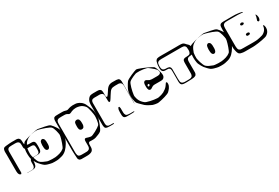

<svg xmlns="http://www.w3.org/2000/svg" viewBox="65 -1756 4603 3168"><g transform="rotate(-30 2366.0 -171.5)"><path d="M959 -262Q960 -240 956.5 -205Q953 -170 944 -145Q934 -123 919 -97Q904 -71 886 -48Q870 -27 851.5 -8Q833 11 810 25Q788 41 753 50Q718 59 695 64Q684 67 662.5 68Q641 69 616.5 69Q592 69 570.5 67Q549 65 538 61Q516 56 490 48.5Q464 41 441 28Q419 12 395.5 -12.5Q372 -37 354 -59Q344 -73 334.5 -88.5Q325 -104 317 -120Q316 -114 316 -107Q315 -91 313 -75.5Q311 -60 306 -45Q304 -38 300 -30Q296 -22 291 -17Q278 -4 258 -1Q239 3 219.5 3Q200 3 181 3Q171 3 161 3.5Q151 4 141 3Q136 2 125 2Q124 1 123 1.5Q122 2 122 1Q122 0 126 0Q130 0 131 0H155Q172 0 189 0Q206 0 222 -1Q230 -2 239 -4Q248 -6 255 -11Q262 -16 266.5 -24Q271 -32 273 -39Q279 -58 278 -79Q277 -100 278 -119Q279 -126 280 -132Q281 -138 283 -145Q283 -147 283.5 -149.5Q284 -152 285 -153Q286 -155 288 -156.5Q290 -158 291 -159Q294 -164 297 -167Q290 -191 287.5 -220.5Q285 -250 285 -268Q284 -286 286 -313Q288 -340 293 -363Q292 -364 291 -366Q290 -368 289 -369Q288 -371 286 -373Q284 -375 283 -377Q279 -385 278.5 -395.5Q278 -406 278 -414Q278 -428 278 -442.5Q278 -457 276 -471L273 -484Q272 -487 270.5 -489.5Q269 -492 267 -494Q266 -496 264.5 -499Q263 -502 261 -503Q258 -506 254 -508Q250 -510 247 -512Q242 -515 235 -516.5Q228 -518 221 -519Q209 -521 196 -520.5Q183 -520 171 -520Q154 -520 136.5 -520Q119 -520 102 -518Q95 -518 86.5 -516.5Q78 -515 72 -511Q70 -510 67 -507Q64 -504 62 -502L55 -496Q54 -494 53 -490Q52 -486 50 -483Q45 -468 45 -450.5Q45 -433 45 -417V-110Q45 -99 45.5 -87.5Q46 -76 45 -65Q44 -61 44.5 -56.5Q45 -52 44 -49Q43 -45 40 -41.5Q37 -38 35 -35Q34 -34 34 -32.5Q34 -31 32 -31Q31 -30 27 -32Q23 -34 21 -34Q19 -36 16 -36.5Q13 -37 11 -38Q8 -40 3.5 -45.5Q-1 -51 -3 -55Q-10 -67 -12 -82Q-14 -97 -15 -110V-425Q-15 -446 -16 -467.5Q-17 -489 -13 -510Q-11 -518 -8.5 -526.5Q-6 -535 -1 -541Q1 -543 3.5 -544.5Q6 -546 7 -547L16 -554Q18 -555 21.5 -555Q25 -555 27 -556Q38 -559 49.5 -560Q61 -561 72 -562Q85 -563 98 -564.5Q111 -566 124 -567Q144 -569 165 -568.5Q186 -568 206 -568Q222 -568 239.5 -568.5Q257 -569 273 -564Q277 -563 283 -560.5Q289 -558 292 -555Q296 -553 300 -546Q302 -544 304 -541.5Q306 -539 307 -537Q309 -534 309.5 -530.5Q310 -527 311 -523Q317 -504 316 -484Q315 -464 319 -444Q321 -437 323 -432V-433Q328 -441 333.5 -448Q339 -455 345 -462Q354 -471 385 -482.5Q416 -494 457 -505Q498 -516 539 -525Q580 -534 611 -537.5Q642 -541 651 -537Q662 -534 691.5 -529Q721 -524 755.5 -517.5Q790 -511 819.5 -502Q849 -493 860 -482Q875 -468 893 -444.5Q911 -421 926 -397.5Q941 -374 948 -359Q955 -337 957 -311Q959 -285 959 -262ZM504 -259Q503 -249 502 -239.5Q501 -230 499 -220Q498 -215 495.5 -208.5Q493 -202 490 -198Q487 -195 484 -190.5Q481 -186 477 -184Q470 -179 461.5 -177Q453 -175 445 -173Q430 -172 415 -172Q400 -172 386 -172Q378 -172 368.5 -171.5Q359 -171 351 -168Q346 -166 342 -164Q352 -134 364 -105Q376 -76 388 -64Q411 -42 442.5 -27.5Q474 -13 496 -5Q507 2 535.5 5.5Q564 9 598 10Q632 11 660.5 9Q689 7 700 3Q723 -1 746.5 -8Q770 -15 792 -26Q814 -38 830 -51Q839 -60 849.5 -83Q860 -106 870.5 -135.5Q881 -165 889.5 -194Q898 -223 903 -246Q908 -269 907 -278Q906 -289 902 -311.5Q898 -334 891 -360Q884 -386 874.5 -408.5Q865 -431 854 -442Q845 -451 821.5 -462.5Q798 -474 767 -485.5Q736 -497 705 -506.5Q674 -516 650.5 -522.5Q627 -529 618 -529Q602 -530 585.5 -528.5Q569 -527 552 -525Q530 -522 501 -515.5Q472 -509 447 -495Q432 -487 418.5 -477.5Q405 -468 392 -456Q382 -446 372.5 -432Q363 -418 356 -403Q361 -401 369 -400Q388 -396 407.5 -397.5Q427 -399 446 -397Q454 -396 463 -395Q472 -394 479 -389Q491 -382 496.5 -369.5Q502 -357 503 -344Q505 -324 505 -303Q505 -282 504 -259ZM655 -324Q660 -311 660.5 -297Q661 -283 661 -269Q662 -254 661.5 -238.5Q661 -223 658 -208Q656 -200 653 -190.5Q650 -181 644 -174Q641 -171 635.5 -167.5Q630 -164 627 -162Q625 -161 621.5 -161.5Q618 -162 615 -162Q614 -162 611 -161.5Q608 -161 606 -161Q605 -162 603 -163.5Q601 -165 599 -166L589 -172Q586 -175 583.5 -180.5Q581 -186 579 -190Q575 -198 574 -207.5Q573 -217 572 -225Q570 -246 570 -267.5Q570 -289 574 -309Q576 -320 579 -330Q582 -340 592 -349Q596 -351 600.5 -354.5Q605 -358 609 -359L617 -358Q620 -358 623.5 -358Q627 -358 629 -357Q631 -356 632.5 -354.5Q634 -353 635 -352Q638 -350 641 -347.5Q644 -345 646 -343Q649 -339 651.5 -333.5Q654 -328 655 -324ZM325 -241Q326 -220 339 -174Q358 -175 376 -175Q394 -175 412 -176Q420 -177 426 -178Q432 -179 439 -182L447 -185Q449 -187 450.5 -189.5Q452 -192 453 -194Q459 -200 460 -203Q462 -206 462 -209.5Q462 -213 463 -216Q467 -231 466.5 -246.5Q466 -262 466 -277Q466 -288 465.5 -298.5Q465 -309 461 -319Q460 -321 460 -324.5Q460 -328 458 -330Q457 -332 454 -334Q451 -336 449 -338Q448 -339 446 -341Q444 -343 442 -344Q435 -348 426 -348.5Q417 -349 409 -350Q390 -351 371.5 -350Q353 -349 334 -350Q332 -345 331 -341Q327 -319 326 -291.5Q325 -264 325 -241ZM618 -311Q620 -311 620 -310Q620 -311 617 -313.5Q614 -316 614 -316Q611 -316 614 -313Q616 -313 618 -311Z M1588 -351Q1592 -340 1594.5 -318Q1597 -296 1597.5 -271Q1598 -246 1597.5 -223.5Q1597 -201 1595 -189Q1592 -178 1583 -150.5Q1574 -123 1561.5 -90.5Q1549 -58 1535.5 -30.5Q1522 -3 1511 8Q1489 28 1454 40.5Q1419 53 1396 62Q1374 68 1351 69Q1328 70 1305 69Q1300 68 1295 68Q1290 68 1285 68Q1284 68 1281.5 67.5Q1279 67 1277 68Q1274 69 1271 71Q1268 73 1266 75Q1265 76 1262.5 76.5Q1260 77 1259 79Q1258 80 1257.5 83.5Q1257 87 1256 89Q1253 97 1252.5 105Q1252 113 1252 121Q1252 142 1251 164.5Q1250 187 1240 206Q1232 222 1216.5 231Q1201 240 1184 244Q1169 249 1143 250.5Q1117 252 1091 251.5Q1065 251 1050 251Q1036 251 1020.5 251Q1005 251 991 245Q989 243 985 242Q981 241 979 239Q978 237 976.5 234Q975 231 973 230Q972 228 969.5 225Q967 222 966 220Q962 211 962 200.5Q962 190 961 181Q960 166 958.5 139.5Q957 113 956 86.5Q955 60 955 45V-456Q955 -473 954.5 -491Q954 -509 956 -526Q957 -534 959 -541.5Q961 -549 965 -556Q967 -558 968 -561Q969 -564 970 -566Q972 -568 975 -569Q978 -570 980 -571Q983 -574 989 -576Q997 -579 1006.5 -579.5Q1016 -580 1024 -580Q1044 -581 1064 -581Q1084 -581 1103 -581Q1117 -581 1132.5 -581Q1148 -581 1162 -579Q1178 -577 1194 -571Q1210 -565 1226 -567Q1231 -568 1235.5 -570Q1240 -572 1245 -573Q1256 -577 1268 -580.5Q1280 -584 1292 -586Q1307 -590 1333.5 -590.5Q1360 -591 1386.5 -588.5Q1413 -586 1428 -579Q1451 -571 1474.5 -555Q1498 -539 1514 -518Q1527 -502 1535.5 -483.5Q1544 -465 1552 -446Q1562 -424 1572 -399Q1582 -374 1588 -351ZM1533 -93Q1543 -104 1549.5 -126.5Q1556 -149 1559.5 -174.5Q1563 -200 1564.5 -222Q1566 -244 1566 -255Q1566 -266 1562 -294.5Q1558 -323 1551 -356.5Q1544 -390 1534.5 -418.5Q1525 -447 1514 -458Q1505 -469 1494 -479Q1483 -489 1471 -497Q1452 -510 1427 -517Q1411 -522 1395 -524.5Q1379 -527 1362 -528Q1316 -528 1275 -512Q1266 -508 1256 -502.5Q1246 -497 1236 -495Q1232 -494 1225 -493.5Q1218 -493 1214 -494Q1209 -496 1204 -499Q1197 -503 1190 -507Q1183 -511 1176 -514Q1165 -519 1152 -519.5Q1139 -520 1128 -520Q1106 -520 1084 -520.5Q1062 -521 1040 -519Q1026 -518 1013 -512Q1000 -506 992 -493Q991 -492 990 -489Q989 -486 988 -484Q984 -471 983 -459Q982 -447 982 -434Q981 -412 981.5 -377Q982 -342 982 -319V68Q982 81 982 95.5Q982 110 983 124Q984 139 989 155.5Q994 172 1008 181Q1010 182 1012.5 182.5Q1015 183 1017 184Q1028 188 1038.5 189Q1049 190 1062 190H1118Q1138 190 1158.5 189Q1179 188 1195 177Q1197 175 1200 173.5Q1203 172 1204 171Q1208 165 1209 162Q1211 160 1212.5 157.5Q1214 155 1215 153Q1220 142 1220.5 129Q1221 116 1221 105V33Q1221 28 1221.5 22.5Q1222 17 1223 12Q1223 6 1224 4Q1225 1 1227.5 -1.5Q1230 -4 1231 -6Q1232 -7 1233.5 -9.5Q1235 -12 1236 -13Q1237 -14 1240 -13.5Q1243 -13 1244 -14Q1247 -14 1250.5 -14.5Q1254 -15 1256 -14Q1259 -14 1262.5 -12.5Q1266 -11 1269 -10Q1286 -5 1302.5 0Q1319 5 1337 7Q1348 10 1375.5 -0.5Q1403 -11 1435 -28.5Q1467 -46 1494.5 -64Q1522 -82 1533 -93ZM1311 -327Q1318 -314 1320 -300.5Q1322 -287 1322 -273Q1323 -255 1322 -234.5Q1321 -214 1312 -197Q1311 -195 1309.5 -191.5Q1308 -188 1306 -185Q1305 -184 1302 -182.5Q1299 -181 1297 -179Q1295 -178 1292.5 -176Q1290 -174 1288 -173Q1285 -172 1277 -172Q1271 -170 1266 -170Q1243 -172 1229 -192L1226 -202Q1223 -210 1222 -219.5Q1221 -229 1220 -240Q1220 -254 1220.5 -268.5Q1221 -283 1222 -298Q1223 -305 1224.5 -313Q1226 -321 1229 -327Q1237 -341 1254 -347Q1271 -353 1287 -348Q1289 -347 1291.5 -345.5Q1294 -344 1296 -342Q1302 -340 1305 -337Q1307 -336 1308.5 -332.5Q1310 -329 1311 -327Z M2234 -491V-147Q2234 -140 2234 -132.5Q2234 -125 2233 -117Q2233 -115 2233 -112Q2233 -109 2232 -107Q2230 -105 2230 -104Q2230 -104 2230 -109V-192Q2230 -201 2230 -225Q2230 -249 2230 -279.5Q2230 -310 2230 -341Q2230 -372 2230 -396Q2230 -420 2230 -429Q2230 -441 2229.5 -453Q2229 -465 2225 -477Q2224 -479 2224 -482Q2224 -485 2222 -487Q2221 -490 2219 -492.5Q2217 -495 2215 -496Q2214 -498 2212 -501Q2210 -504 2208 -505Q2204 -508 2198.5 -511Q2193 -514 2188 -515Q2176 -520 2162.5 -520Q2149 -520 2137 -520Q2122 -520 2100.5 -520Q2079 -520 2057.5 -516Q2036 -512 2021 -500Q2005 -487 1993 -469.5Q1981 -452 1970 -435Q1962 -422 1953.5 -409.5Q1945 -397 1937 -383Q1932 -375 1926.5 -367Q1921 -359 1915 -351Q1912 -348 1909.5 -344Q1907 -340 1904 -338Q1902 -337 1899 -336.5Q1896 -336 1894 -335Q1893 -335 1890 -333.5Q1887 -332 1886 -333Q1885 -333 1884 -336Q1883 -339 1882 -340Q1881 -342 1879.5 -345Q1878 -348 1877 -350Q1876 -355 1876 -360Q1876 -365 1876 -369Q1875 -388 1875.5 -406.5Q1876 -425 1876 -444Q1875 -452 1875 -461.5Q1875 -471 1872 -479Q1870 -488 1864 -498Q1858 -505 1850 -509Q1842 -513 1834 -516Q1818 -521 1799 -520.5Q1780 -520 1763 -520H1731Q1718 -520 1704 -520Q1690 -520 1678 -516Q1674 -515 1668 -511.5Q1662 -508 1659 -505Q1656 -502 1653 -496Q1650 -490 1648 -486Q1645 -479 1644.5 -470.5Q1644 -462 1643 -454V-86Q1643 -74 1643 -61.5Q1643 -49 1647 -38Q1648 -34 1650.5 -28Q1653 -22 1656 -19Q1659 -16 1663 -14Q1665 -12 1667.5 -10Q1670 -8 1673 -6L1686 -3Q1699 0 1712 0Q1725 0 1738 0Q1746 0 1753.5 0Q1761 0 1768 1Q1771 2 1776 2Q1778 2 1777 5Q1776 6 1775 9.5Q1774 13 1772 14Q1771 15 1767 14.5Q1763 14 1761 15Q1755 15 1749 15.5Q1743 16 1737 16Q1717 16 1696 16Q1675 16 1655 14Q1642 13 1629.5 8Q1617 3 1609 -8Q1608 -10 1607 -13Q1606 -16 1605 -18Q1601 -29 1600 -40Q1599 -51 1598 -62V-369Q1598 -384 1597.5 -409Q1597 -434 1598 -459Q1599 -484 1603 -499Q1608 -522 1625.5 -547.5Q1643 -573 1665 -584Q1675 -588 1685.5 -589.5Q1696 -591 1706 -592Q1720 -594 1734.5 -593.5Q1749 -593 1762 -593Q1778 -593 1793 -593.5Q1808 -594 1823 -592Q1831 -591 1840 -589Q1849 -587 1855 -583Q1858 -581 1860.5 -578Q1863 -575 1865 -572L1872 -566Q1873 -565 1873 -562.5Q1873 -560 1874 -558Q1876 -551 1877 -545.5Q1878 -540 1879 -532Q1881 -514 1880 -496Q1879 -478 1880 -461Q1880 -457 1880.5 -453Q1881 -449 1881 -445Q1881 -441 1882 -439Q1883 -438 1886 -436Q1889 -434 1890 -432Q1891 -431 1893.5 -428.5Q1896 -426 1897 -426Q1898 -426 1900 -428Q1902 -430 1903 -431Q1913 -438 1920 -448Q1934 -468 1947 -488Q1960 -508 1973 -528Q1986 -547 2003.5 -563Q2021 -579 2043 -586Q2065 -594 2090 -593.5Q2115 -593 2137 -593Q2152 -593 2168 -592.5Q2184 -592 2198 -587Q2201 -586 2204.5 -585Q2208 -584 2210 -582Q2212 -581 2214 -578.5Q2216 -576 2218 -574Q2220 -572 2222 -569.5Q2224 -567 2225 -565Q2227 -563 2227.5 -559Q2228 -555 2229 -552Q2234 -538 2234 -523Q2234 -508 2234 -491ZM2132 15Q2110 16 2076.5 16.5Q2043 17 2020 16Q2012 15 2003 14.5Q1994 14 1986 11Q1983 10 1980.5 8Q1978 6 1975 5Q1974 3 1972 2Q1970 1 1968 0Q1966 -2 1965 -4.5Q1964 -7 1962 -9Q1957 -18 1955 -28Q1953 -38 1953 -48Q1952 -71 1952 -95Q1952 -119 1955 -141Q1957 -161 1968 -177Q1969 -179 1971 -182Q1973 -185 1974 -186L1982 -185Q1983 -184 1986 -184Q1989 -184 1990 -183Q1992 -181 1992 -176Q1996 -166 1997 -152Q1997 -130 1997 -108Q1997 -86 1998 -64Q1999 -54 2001 -44Q2003 -34 2009 -26Q2011 -20 2014 -17Q2021 -10 2030 -7.5Q2039 -5 2047 -3Q2066 1 2087 0.5Q2108 0 2127 0H2159Q2162 3 2165 9Q2167 11 2167 11Q2167 12 2163.5 12Q2160 12 2159 12Q2147 15 2132 15Z M2850 -39Q2840 -26 2829.5 -13.5Q2819 -1 2807 10Q2798 19 2773.5 29.5Q2749 40 2717 49.5Q2685 59 2652.5 66.5Q2620 74 2595.5 78Q2571 82 2562 80Q2521 77 2482 65Q2467 58 2445 47.5Q2423 37 2401 24Q2379 11 2364 -2Q2342 -24 2312.5 -52Q2283 -80 2266 -102Q2257 -117 2251 -139.5Q2245 -162 2242 -184Q2239 -206 2238 -221Q2237 -236 2237.5 -259Q2238 -282 2241 -304.5Q2244 -327 2250 -342Q2256 -362 2266 -381Q2276 -400 2287 -419Q2296 -435 2306 -451Q2316 -467 2327 -481Q2338 -492 2367 -508Q2396 -524 2430.5 -539Q2465 -554 2494 -565Q2523 -576 2534 -578Q2543 -580 2572 -571Q2601 -562 2639.5 -546.5Q2678 -531 2716 -513.5Q2754 -496 2783 -480.5Q2812 -465 2821 -456Q2840 -427 2851 -389Q2858 -369 2864 -348Q2870 -327 2873 -306Q2875 -293 2874.5 -278.5Q2874 -264 2868 -250Q2860 -230 2839 -218Q2829 -214 2816 -212.5Q2803 -211 2791 -211H2704Q2690 -211 2676 -211Q2662 -211 2648 -207Q2636 -203 2626.5 -196.5Q2617 -190 2606 -183Q2603 -182 2599.5 -179.5Q2596 -177 2593 -175Q2590 -174 2587 -174Q2584 -174 2582 -174Q2574 -172 2570 -172Q2566 -174 2563 -177Q2560 -179 2556.5 -180.5Q2553 -182 2551 -184Q2550 -186 2548.5 -189Q2547 -192 2546 -193Q2542 -201 2540.5 -209Q2539 -217 2537 -225Q2536 -239 2535.5 -253Q2535 -267 2536 -281Q2537 -290 2537.5 -300Q2538 -310 2542 -318Q2544 -322 2545.5 -326Q2547 -330 2549 -333Q2551 -335 2554.5 -337.5Q2558 -340 2560 -341Q2562 -342 2564 -343.5Q2566 -345 2567 -346Q2569 -347 2572.5 -346.5Q2576 -346 2578 -346Q2580 -346 2583.5 -346Q2587 -346 2589 -345Q2592 -344 2595 -342.5Q2598 -341 2601 -339Q2612 -334 2622.5 -326.5Q2633 -319 2645 -315Q2662 -310 2680.5 -309.5Q2699 -309 2716 -309H2780Q2790 -309 2800 -309.5Q2810 -310 2820 -313Q2824 -315 2828 -316Q2832 -317 2835 -319Q2839 -321 2841.5 -324.5Q2844 -328 2847 -330Q2848 -332 2849 -332.5Q2850 -333 2851 -334Q2851 -338 2852 -340Q2852 -344 2853.5 -348Q2855 -352 2854 -356Q2854 -360 2853 -364Q2852 -368 2851 -371Q2847 -383 2840 -397Q2828 -412 2807.5 -430.5Q2787 -449 2766 -466Q2745 -483 2730 -494Q2721 -503 2696 -510Q2671 -517 2639 -521.5Q2607 -526 2574.5 -527.5Q2542 -529 2517 -526.5Q2492 -524 2483 -518Q2468 -513 2444 -502.5Q2420 -492 2396 -479Q2372 -466 2357 -451Q2348 -442 2338 -417Q2328 -392 2318.5 -359Q2309 -326 2302.5 -293Q2296 -260 2293 -235Q2290 -210 2294 -201Q2296 -184 2301 -167Q2306 -150 2313 -134Q2318 -123 2324.5 -111.5Q2331 -100 2339 -90Q2349 -78 2359.5 -67Q2370 -56 2383 -46Q2392 -37 2417.5 -28Q2443 -19 2477 -11.5Q2511 -4 2544.5 1Q2578 6 2603.5 7Q2629 8 2638 4Q2661 0 2686 -7.5Q2711 -15 2733 -26Q2756 -39 2780.5 -57.5Q2805 -76 2821 -98Q2829 -108 2835 -118Q2841 -128 2848 -137L2856 -146Q2857 -146 2857 -147Q2857 -148 2858 -148Q2859 -148 2861.5 -146Q2864 -144 2865 -144Q2867 -143 2869.5 -142Q2872 -141 2873 -140Q2874 -139 2873.5 -137.5Q2873 -136 2874 -135Q2875 -131 2875 -128Q2875 -125 2876 -122Q2877 -118 2876.5 -114Q2876 -110 2876 -106Q2875 -88 2868 -72Q2861 -56 2850 -39ZM2587 -232Q2590 -234 2595 -237.5Q2600 -241 2601 -244Q2603 -247 2603 -252Q2603 -257 2603 -260Q2605 -262 2604 -265Q2603 -267 2602 -266.5Q2601 -266 2599 -267Q2597 -268 2592 -269.5Q2587 -271 2585 -271Q2584 -270 2582 -268Q2580 -266 2578 -265Q2577 -264 2574 -261.5Q2571 -259 2569 -257Q2568 -255 2568 -251Q2568 -247 2568 -244Q2568 -243 2567 -240Q2566 -237 2567 -236Q2568 -235 2572 -235Q2578 -232 2587 -232Z M3512 -384Q3510 -375 3507.5 -365.5Q3505 -356 3497 -348Q3491 -342 3482.5 -339Q3474 -336 3466 -334Q3451 -330 3435.5 -329Q3420 -328 3404 -325Q3397 -324 3388.5 -321.5Q3380 -319 3375 -314Q3372 -312 3370 -308.5Q3368 -305 3366 -303Q3362 -299 3361 -296Q3360 -294 3359 -290.5Q3358 -287 3357 -284Q3354 -271 3354 -256.5Q3354 -242 3354 -228V-87Q3354 -69 3353.5 -49Q3353 -29 3342 -13Q3341 -11 3339.5 -8.5Q3338 -6 3336 -4Q3334 -2 3331 -1Q3328 0 3326 2Q3310 12 3291.5 14Q3273 16 3255 18Q3213 21 3172 21Q3153 21 3133.5 21.5Q3114 22 3095 19Q3087 17 3078 14.5Q3069 12 3062 7Q3060 5 3058.5 2.5Q3057 0 3055 -2Q3054 -4 3052 -6Q3050 -8 3049 -10Q3048 -13 3047 -17Q3046 -21 3045 -24Q3041 -37 3041 -50.5Q3041 -64 3041 -77V-237Q3041 -251 3040.5 -266.5Q3040 -282 3035 -295Q3034 -297 3032.5 -301Q3031 -305 3029 -307Q3028 -309 3025 -310.5Q3022 -312 3020 -313L3011 -320Q3008 -321 3004.5 -321Q3001 -321 2998 -322Q2980 -325 2961.5 -324Q2943 -323 2925 -327Q2913 -329 2904 -336Q2897 -341 2892.5 -349Q2888 -357 2886 -364Q2880 -384 2880.5 -406Q2881 -428 2882 -447Q2883 -455 2884 -463.5Q2885 -472 2886 -480Q2889 -501 2896.5 -523.5Q2904 -546 2923 -559Q2925 -561 2928 -561.5Q2931 -562 2933 -563Q2944 -567 2956 -568Q2968 -569 2980 -570Q3003 -571 3037.5 -570.5Q3072 -570 3094 -570H3302Q3320 -570 3338 -570.5Q3356 -571 3374 -570Q3383 -569 3392.5 -568.5Q3402 -568 3411 -566Q3420 -563 3432 -557Q3441 -551 3448.5 -542.5Q3456 -534 3463 -526Q3474 -515 3486.5 -503.5Q3499 -492 3506 -477Q3510 -470 3511 -462Q3512 -454 3513 -446Q3514 -431 3514 -416Q3514 -401 3512 -384ZM3445 -466Q3444 -471 3444 -475.5Q3444 -480 3442 -484Q3441 -487 3438.5 -490Q3436 -493 3434 -496Q3432 -502 3430 -504Q3429 -506 3426.5 -506.5Q3424 -507 3422 -508Q3419 -510 3416 -512Q3413 -514 3409 -515Q3405 -517 3401 -517Q3397 -517 3392 -518Q3382 -520 3372 -520Q3362 -520 3352 -520H3027Q3009 -520 2990.5 -520.5Q2972 -521 2953 -518Q2946 -517 2936.5 -514.5Q2927 -512 2921 -507Q2919 -506 2917 -503.5Q2915 -501 2913 -499L2906 -490Q2905 -488 2904.5 -484.5Q2904 -481 2903 -479Q2900 -468 2899 -456.5Q2898 -445 2898 -434Q2898 -427 2898 -420Q2898 -413 2899 -405Q2900 -399 2901 -392Q2902 -385 2905 -379Q2907 -376 2909 -371.5Q2911 -367 2913 -364Q2915 -363 2917.5 -361.5Q2920 -360 2922 -358Q2924 -357 2926.5 -355Q2929 -353 2931 -352Q2933 -351 2936 -350.5Q2939 -350 2941 -349Q2952 -346 2963.5 -345.5Q2975 -345 2986 -345Q2997 -344 3007 -343Q3017 -342 3027 -338Q3029 -337 3031.5 -337Q3034 -337 3035 -335Q3037 -334 3039.5 -330.5Q3042 -327 3044 -325L3050 -319Q3052 -317 3052.5 -313Q3053 -309 3054 -306Q3059 -293 3058.5 -277.5Q3058 -262 3058 -248V-98Q3058 -76 3061.5 -50Q3065 -24 3087 -10Q3089 -9 3092.5 -8Q3096 -7 3099 -6Q3114 0 3131.5 0Q3149 0 3165 0Q3179 0 3194 0Q3209 0 3223 -1Q3231 -2 3239.5 -3Q3248 -4 3255 -8Q3258 -9 3262 -13Q3264 -15 3268 -17Q3272 -19 3273 -21Q3275 -23 3276 -26Q3277 -29 3278 -31Q3286 -46 3286.5 -64Q3287 -82 3287 -98V-245Q3287 -259 3287 -274.5Q3287 -290 3290 -304L3293 -316Q3295 -318 3296.5 -320Q3298 -322 3299 -324Q3301 -326 3302.5 -329Q3304 -332 3306 -333Q3308 -336 3313 -336Q3324 -342 3336 -343Q3351 -345 3366.5 -345Q3382 -345 3397 -348Q3402 -348 3410 -350Q3414 -352 3419.5 -354.5Q3425 -357 3428 -360Q3431 -363 3433 -367Q3440 -377 3443 -389Q3448 -407 3447.5 -426.5Q3447 -446 3445 -466Z M4126 -262Q4127 -240 4123.5 -205Q4120 -170 4111 -145Q4101 -123 4086 -97Q4071 -71 4053 -48Q4037 -27 4018.5 -8Q4000 11 3977 25Q3955 41 3920 50Q3885 59 3862 64Q3851 67 3829.5 68Q3808 69 3783.5 69Q3759 69 3737.5 67Q3716 65 3705 61Q3683 56 3657 48.5Q3631 41 3608 28Q3586 12 3562.5 -12.5Q3539 -37 3521 -59Q3508 -79 3495 -100Q3482 -121 3473 -143Q3465 -158 3460.5 -182Q3456 -206 3454 -229.5Q3452 -253 3452 -268Q3452 -283 3453 -305Q3454 -327 3457.5 -349Q3461 -371 3467 -386Q3472 -398 3477.5 -410.5Q3483 -423 3490 -433Q3495 -441 3500.5 -448Q3506 -455 3512 -462Q3521 -471 3552 -482.5Q3583 -494 3624 -505Q3665 -516 3706 -525Q3747 -534 3778 -537.5Q3809 -541 3818 -537Q3829 -534 3858.5 -529Q3888 -524 3922.5 -517.5Q3957 -511 3986.5 -502Q4016 -493 4027 -482Q4042 -468 4060 -444.5Q4078 -421 4093 -397.5Q4108 -374 4115 -359Q4122 -337 4124 -311Q4126 -285 4126 -262ZM3997 -51Q4006 -60 4016.5 -83Q4027 -106 4037.5 -135.5Q4048 -165 4056.5 -194Q4065 -223 4070 -246Q4075 -269 4074 -278Q4073 -289 4069 -311.5Q4065 -334 4058 -360Q4051 -386 4041.5 -408.5Q4032 -431 4021 -442Q4012 -451 3988.5 -462.5Q3965 -474 3934 -485.5Q3903 -497 3872 -506.5Q3841 -516 3817.5 -522.5Q3794 -529 3785 -529Q3769 -530 3752.5 -528.5Q3736 -527 3719 -525Q3697 -522 3668 -515.5Q3639 -509 3614 -495Q3599 -487 3585.5 -477.5Q3572 -468 3559 -456Q3537 -434 3521 -399Q3505 -364 3498 -341Q3494 -319 3493 -291.5Q3492 -264 3492 -241Q3493 -230 3498.5 -205.5Q3504 -181 3513 -152.5Q3522 -124 3533 -99.5Q3544 -75 3555 -64Q3578 -42 3609.5 -27.5Q3641 -13 3663 -5Q3674 2 3702.5 5.5Q3731 9 3765 10Q3799 11 3827.5 9Q3856 7 3867 3Q3890 -1 3913.5 -8Q3937 -15 3959 -26Q3981 -38 3997 -51ZM3822 -324Q3827 -311 3827.5 -297Q3828 -283 3828 -269Q3829 -254 3828.5 -238.5Q3828 -223 3825 -208Q3823 -200 3820 -190.5Q3817 -181 3811 -174Q3808 -171 3802.5 -167.5Q3797 -164 3794 -162Q3792 -161 3788.5 -161.5Q3785 -162 3782 -162Q3781 -162 3778 -161.5Q3775 -161 3773 -161Q3772 -162 3770 -163.5Q3768 -165 3766 -166L3756 -172Q3753 -175 3750.5 -180.5Q3748 -186 3746 -190Q3742 -198 3741 -207.5Q3740 -217 3739 -225Q3737 -246 3737 -267.5Q3737 -289 3741 -309Q3743 -320 3746 -330Q3749 -340 3759 -349Q3763 -351 3767.5 -354.5Q3772 -358 3776 -359L3784 -358Q3787 -358 3790.5 -358Q3794 -358 3796 -357Q3798 -356 3799.5 -354.5Q3801 -353 3802 -352Q3805 -350 3808 -347.5Q3811 -345 3813 -343Q3816 -339 3818.5 -333.5Q3821 -328 3822 -324ZM3785 -311Q3787 -311 3787 -310Q3787 -311 3784 -313.5Q3781 -316 3781 -316Q3778 -316 3781 -313Q3783 -313 3785 -311Z M4732 -145Q4735 -136 4737 -126.5Q4739 -117 4739 -107Q4739 -97 4738 -87.5Q4737 -78 4735 -68Q4722 -20 4679 9Q4670 18 4641.5 26Q4613 34 4576 41Q4539 48 4501.5 53Q4464 58 4435.5 60.5Q4407 63 4398 63H4244Q4229 63 4207.5 61Q4186 59 4165 52.5Q4144 46 4131 31Q4124 21 4119.5 8.5Q4115 -4 4112 -16Q4109 -30 4106 -44Q4103 -58 4101 -72Q4100 -83 4100 -94.5Q4100 -106 4100 -117V-400Q4100 -422 4100 -444Q4100 -466 4102 -488Q4102 -498 4107 -511L4110 -519Q4112 -522 4115.5 -524.5Q4119 -527 4121 -529Q4123 -531 4124.5 -532.5Q4126 -534 4127 -535Q4134 -539 4143.5 -540.5Q4153 -542 4160 -543Q4176 -545 4192 -544.5Q4208 -544 4224 -544Q4235 -544 4266.5 -544.5Q4298 -545 4335 -545Q4372 -545 4403.5 -544Q4435 -543 4446 -540Q4481 -537 4517 -528Q4522 -527 4526 -524.5Q4530 -522 4534 -520Q4539 -520 4539 -518Q4539 -517 4537.5 -516.5Q4536 -516 4535 -515Q4531 -512 4525.5 -513Q4520 -514 4514 -515Q4494 -517 4474 -518Q4454 -519 4434 -520Q4423 -520 4397 -520Q4371 -520 4340.5 -520Q4310 -520 4284 -520Q4258 -520 4247 -520Q4229 -520 4210.5 -519Q4192 -518 4176 -508Q4174 -507 4171.5 -505.5Q4169 -504 4167 -502Q4161 -496 4157.5 -487.5Q4154 -479 4152 -471Q4148 -452 4148.5 -432.5Q4149 -413 4149 -394V-124Q4149 -106 4149 -87Q4149 -68 4153 -50Q4155 -42 4158 -33Q4161 -24 4168 -17L4175 -13Q4181 -9 4188 -5Q4194 -3 4202 -2Q4210 -1 4217 -1Q4236 0 4255.5 0Q4275 0 4294 0Q4303 0 4325.5 0.5Q4348 1 4377.5 1Q4407 1 4436.5 1Q4466 1 4488.5 -0.5Q4511 -2 4520 -4Q4535 -7 4561.5 -12Q4588 -17 4614.5 -26Q4641 -35 4656 -49Q4692 -75 4706 -120Q4708 -128 4709.5 -136Q4711 -144 4712 -152Q4712 -157 4713 -160Q4713 -163 4713 -163Q4714 -163 4714.5 -162.5Q4715 -162 4716 -162Q4718 -161 4721 -160Q4724 -159 4726 -157Q4729 -156 4730 -152.5Q4731 -149 4732 -145ZM4409 -338Q4407 -339 4404 -339.5Q4401 -340 4399 -341Q4396 -344 4394 -353Q4394 -355 4394.5 -361Q4395 -367 4396 -369Q4397 -371 4400.5 -372Q4404 -373 4405 -374Q4407 -375 4410 -376.5Q4413 -378 4415 -379Q4419 -380 4425.5 -380Q4432 -380 4436 -378Q4440 -378 4445 -373Q4447 -372 4450.5 -371Q4454 -370 4455 -368Q4457 -367 4456.5 -362Q4456 -357 4457 -355Q4457 -354 4458 -352.5Q4459 -351 4458 -350Q4457 -349 4456 -348.5Q4455 -348 4454 -347Q4451 -345 4447.5 -342Q4444 -339 4441 -337Q4440 -336 4437.5 -336Q4435 -336 4433 -336Q4425 -334 4420 -334Q4417 -335 4414 -336Q4411 -337 4409 -338ZM4678 -257Q4677 -258 4676 -261Q4675 -264 4674 -265Q4673 -267 4671.5 -270Q4670 -273 4669 -276Q4669 -278 4670 -281Q4671 -284 4672 -286Q4675 -300 4680 -312Q4685 -324 4688 -337Q4690 -345 4691 -354Q4692 -363 4693 -373Q4694 -373 4696 -376Q4698 -379 4698 -379Q4699 -379 4700.5 -376Q4702 -373 4703 -373Q4711 -361 4713 -351Q4718 -336 4719 -320Q4720 -304 4716 -288Q4715 -284 4713.5 -279.5Q4712 -275 4709 -271Q4707 -268 4704 -263.5Q4701 -259 4699 -257Q4697 -256 4693 -256.5Q4689 -257 4687 -257Q4686 -257 4682.5 -256.5Q4679 -256 4678 -257ZM4392 -159Q4392 -162 4394 -170Q4394 -175 4395 -175Q4396 -177 4399.5 -178Q4403 -179 4405 -180Q4407 -182 4410 -183.5Q4413 -185 4415 -185Q4423 -187 4431.5 -185.5Q4440 -184 4447 -181Q4449 -180 4452 -179.5Q4455 -179 4456 -177Q4458 -176 4459 -170.5Q4460 -165 4461 -162Q4461 -161 4462 -159.5Q4463 -158 4462 -156Q4462 -155 4458 -153Q4456 -151 4452.5 -147.5Q4449 -144 4446 -142Q4445 -141 4442.5 -141Q4440 -141 4438 -141Q4431 -140 4426 -139.5Q4421 -139 4414 -140Q4412 -141 4409 -141Q4406 -141 4404 -142Q4400 -144 4397 -149Q4394 -154 4392 -159Z"/></g></svg>

Font: Rubik Vinyl
Style: Regular
Weight: 400
Designer: Hubert and Fischer, NaN
Foundry: Hubert and Fischer, NaN
Version: Version 2.200